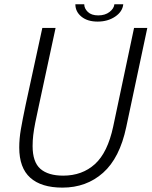

<svg xmlns="http://www.w3.org/2000/svg" viewBox="-20 -868 709 898"><path d="M570.5 -274Q540 -129 462 -59.8Q384 9.5 272 9.5Q173 9.5 121.5 -36.8Q70 -83 70 -178Q70 -219 77.5 -262.8Q85 -306.5 100 -378L178 -737.5H240L162 -375Q151.5 -327.5 145 -294.5Q138.5 -261.5 135.5 -236.2Q132.5 -211 132.5 -185Q132.5 -110 169 -78.2Q205.5 -46.5 275.5 -46.5Q364.5 -46.5 424 -100.5Q483.5 -154.5 509.5 -276.5L607 -737.5H669ZM332.5 -848H374Q374 -828.5 390.8 -812.2Q407.5 -796 439.5 -796Q471.5 -796 492.2 -812Q513 -828 515 -848H556.5Q553 -813.5 518.5 -790.2Q484 -767 436.5 -767Q389 -767 360.8 -790.2Q332.5 -813.5 332.5 -848Z"/></svg>

Font: Epilogue Light
Style: Italic
Weight: 300
Italic angle: -12°
Designer: Tyler Finck
Foundry: Etcetera Type Co
Version: Version 2.111; ttfautohint (v1.8.3)